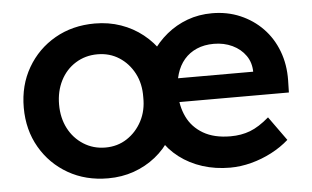

<svg xmlns="http://www.w3.org/2000/svg" viewBox="-44 -603 1099 677"><g transform="rotate(-5 506.0 -264.0)"><path d="M38 -264Q38 -343 74 -405Q110 -467 172 -502.5Q234 -538 313 -538Q362 -538 405 -523Q448 -508 482.5 -480.5Q517 -453 541 -416H509Q534 -454 567 -481Q600 -508 640.5 -523Q681 -538 728 -538Q782 -538 827.5 -518.5Q873 -499 906.5 -464.5Q940 -430 958 -382.5Q976 -335 975 -279L974 -236H570L572 -320H900L855 -277V-318Q855 -352 837.5 -377Q820 -402 790.5 -416Q761 -430 725 -430Q691 -430 664.5 -418.5Q638 -407 620 -386Q602 -365 593 -335.5Q584 -306 584 -270Q584 -222 602.5 -183.5Q621 -145 659.5 -122.5Q698 -100 756 -100Q794 -100 825.5 -112Q857 -124 893 -155L954 -70Q927 -46 892.5 -28Q858 -10 820 0Q782 10 745 10Q693 10 647.5 -4.5Q602 -19 566 -46.5Q530 -74 507 -112L539 -113Q516 -75 481.5 -47.5Q447 -20 404.5 -5Q362 10 313 10Q234 10 172 -25.5Q110 -61 74 -123Q38 -185 38 -264ZM461 -264Q462 -312 442.5 -349Q423 -386 389.5 -407.5Q356 -429 313 -429Q270 -429 235.5 -407.5Q201 -386 182 -348.5Q163 -311 163 -264Q163 -217 182 -180Q201 -143 235.5 -121Q270 -99 313 -99Q356 -99 389.5 -121Q423 -143 442.5 -180Q462 -217 461 -264Z"/></g></svg>

Font: Mach Medium
Style: Regular
Weight: 500
Version: Version 1.002